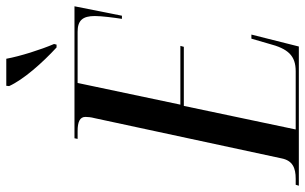

<svg xmlns="http://www.w3.org/2000/svg" viewBox="-230 -771 971 611"><g transform="rotate(-90 255.5 -465.5)"><path d="M410 -771H419L421 -779C403 -821 382 -887 374 -931H288L287 -922C308 -876 361 -816 410 -771ZM-30 0H413L451 -151H438L422 -96C406 -34 384 -10 334 -10H149L224 -366H412L415 -377H228L297 -704H460C496 -704 510 -688 510 -649C510 -628 505 -589 501 -563H511L541 -714H121L119 -704H144C173 -704 189 -697 189 -679C189 -672 188 -661 185 -650L57 -55C50 -20 27 -10 -8 -10H-27Z"/></g></svg>

Font: Noto Serif Display ExtraCondensed Medium
Style: Italic
Weight: 500
Width: 2
Italic angle: -12°
Designer: Monotype Design Team
Foundry: Monotype Imaging Inc.
Version: Version 2.009